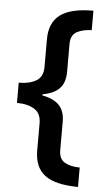

<svg xmlns="http://www.w3.org/2000/svg" viewBox="-59 -755 519 955"><g transform="rotate(5 200.0 -278.0)"><path d="M368 162Q253 161 201.5 121.5Q150 82 150 -1V-138Q150 -186 116.5 -207Q83 -228 29 -228V-329Q83 -329 116.5 -349Q150 -369 150 -418V-557Q150 -639 202 -678.5Q254 -718 368 -718V-621Q325 -620 294.5 -604Q264 -588 264 -543V-404Q264 -349 235.5 -320Q207 -291 152 -282V-276Q208 -266 236 -237Q264 -208 264 -154V-12Q264 32 294 48.5Q324 65 368 65Z"/></g></svg>

Font: Noto Sans Lao Looped SemiBold
Style: Regular
Weight: 600
Designer: Mark Frömberg, Ben Mitchell
Foundry: The Fontpad Ltd
Version: Version 1.002; ttfautohint (v1.8.4.7-5d5b)